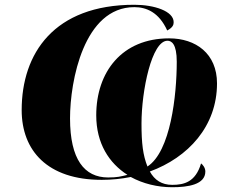

<svg xmlns="http://www.w3.org/2000/svg" viewBox="-20 -745 965 806"><path d="M703 41C769 41 842 30 842 -25C842 -41 831 -54 824 -59C801 19 753 31 703 31C659 31 629 11 609 -25C770 -84 891 -215 891 -395C891 -520 802 -584 690 -584C492 -584 384 -443 384 -261C384 -143 438 -60 515 -11C486 -4 473 0 434 0C334 0 274 -76 274 -248C274 -405 332 -715 544 -715C594 -715 647 -694 682 -617C706 -630 709 -641 709 -652C709 -698 628 -725 544 -725C206 -725 71 -520 71 -283C71 -113 179 10 407 10C448 10 489 6 529 -2C580 26 641 41 703 41ZM599 -46C580 -94 574 -143 574 -226C574 -365 617 -574 683 -574C700 -574 722 -561 722 -486C722 -344 696 -109 599 -46Z"/></svg>

Font: Noto Serif Display Black
Style: Italic
Weight: 900
Italic angle: -12°
Designer: Monotype Design Team
Foundry: Monotype Imaging Inc.
Version: Version 2.009